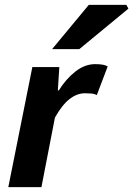

<svg xmlns="http://www.w3.org/2000/svg" viewBox="-20 -773 550 793"><path d="M14.3 0 113.6 -496.1H225L218.9 -399.5H222.9Q252 -446.5 291.1 -477.3Q330.2 -508.1 372.9 -508.1Q391.7 -508.1 404.5 -505.8Q417.2 -503.5 424.7 -498.5L379.8 -380.2Q370.5 -385.7 356.7 -386.8Q343 -387.8 330.6 -387.8Q298.2 -387.8 267.4 -364Q236.6 -340.2 206.9 -287.4L151.1 0ZM195.1 -570 346.8 -753H501.8L510.4 -737.4L307.5 -570Z"/></svg>

Font: Source Sans 3 VF
Style: Italic
Weight: 200
Italic angle: -11°
Designer: Paul D. Hunt
Foundry: Adobe Systems Incorporated
Version: Version 3.042;hotconv 1.0.118;makeotfexe 2.5.65603